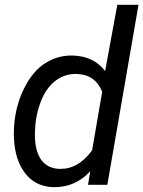

<svg xmlns="http://www.w3.org/2000/svg" viewBox="-20 -770 597 800"><path d="M40.5 -265.1C38.6 -245.6 37.6 -228.5 37.6 -212.9C37.6 -207 37.6 -201.7 38.1 -196.3C40.5 -134.3 56.2 -84.5 85 -47.9C113.8 -10.7 152.8 8.3 201.7 9.8C203.1 9.8 205.1 9.8 206.5 9.8C265.6 9.8 315.4 -12.2 356 -56.6L346.7 0H427.2L557.1 -750H468.8L418 -474.1C386.2 -515.6 341.3 -537.1 282.2 -538.6C280.3 -538.6 278.8 -538.6 276.9 -538.6C238.3 -538.6 202.6 -528.3 169.4 -507.3C136.2 -486.3 107.9 -454.1 85 -410.6C62 -367.2 46.9 -318.8 40.5 -265.1ZM125.5 -214.4C126 -257.3 132.8 -298.8 147 -338.4C174.3 -417.5 229 -461.9 294.9 -461.9C296.4 -461.9 297.9 -461.9 299.3 -461.9C350.6 -460.4 386.2 -436 405.8 -387.7L363.8 -143.6C325.7 -91.8 282.2 -66.4 233.9 -66.4C231.9 -66.4 229.5 -66.4 227.5 -66.4C159.7 -67.9 125.5 -121.1 125.5 -207C125.5 -209.5 125.5 -211.9 125.5 -214.4Z"/></svg>

Font: Roboto
Style: Italic
Weight: 400
Italic angle: -12°
Designer: Google
Version: Version 2.137; 2017